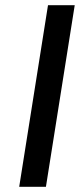

<svg xmlns="http://www.w3.org/2000/svg" viewBox="-20 -720 308 740"><path d="M54 0H157L268 -700H165Z"/></svg>

Font: Arthouse Owned Medium
Style: Italic
Weight: 500
Italic angle: -10°
Designer: Jeremy Tribby
Foundry: Tribby Type
Version: Version 1.000;PS 001.000;hotconv 1.0.88;makeotf.lib2.5.64775